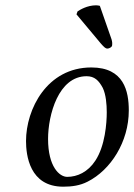

<svg xmlns="http://www.w3.org/2000/svg" viewBox="-20 -693 505 723"><path d="M78 -162C78 -109 91 10 218 10C250 10 281 6 310 -9C397 -53 465 -159 465 -277C465 -349 447 -439 324 -439C157 -439 78 -282 78 -162ZM161 -170C161 -260 200 -406 306 -406C336 -406 352 -390 367 -362C379 -337 382 -300 382 -270C382 -230 376 -144 339 -88C311 -45 271 -27 233 -27C204 -27 161 -65 161 -170ZM356 -671C352 -672 347 -673 342 -673C308 -673 281 -656 272 -650L268 -639L359 -530C372 -515 378 -510 384 -510C392 -510 401 -516 402 -521C403 -528 403 -535 400 -545Z"/></svg>

Font: Libertinus Serif
Style: Italic
Weight: 400
Italic angle: -12°
Designer: Philipp H. Poll, Khaled Hosny
Foundry: Caleb Maclennan
Version: Version 7.050;RELEASE